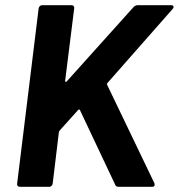

<svg xmlns="http://www.w3.org/2000/svg" viewBox="-20 -720 689 740"><path d="M142 -700H256Q261 -700 264 -696.5Q267 -693 266 -688L231 -408Q231 -405 233 -404.5Q235 -404 237 -406L495 -693Q502 -700 511 -700H639Q649 -700 649 -693Q649 -689 645 -685L394 -400Q391 -396 393 -393L575 -14Q576 -12 576 -8Q576 0 566 0H437Q427 0 424 -8L288 -296Q287 -298 285 -298Q283 -298 281 -296L210 -217L207 -211L183 -12Q182 -7 178.5 -3.5Q175 0 170 0H56Q51 0 48 -3.5Q45 -7 46 -12L129 -688Q130 -693 133.5 -696.5Q137 -700 142 -700Z"/></svg>

Font: Barlow
Style: Bold Italic
Weight: 700
Italic angle: -7°
Designer: Jeremy Tribby
Foundry: Tribby Type
Version: Version 1.422